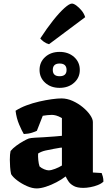

<svg xmlns="http://www.w3.org/2000/svg" viewBox="-20 -1050 614 1073"><path d="M185 3Q160 3 130.5 -10Q101 -23 76.5 -41.5Q52 -60 42 -77Q38 -95 36.5 -117.5Q35 -140 35 -157Q35 -173 36 -185.5Q37 -198 39 -206Q51 -221 71.5 -236Q92 -251 112 -262Q132 -273 141 -276Q151 -279 175.5 -280.5Q200 -282 223 -283Q258 -285 287 -287.5Q316 -290 326 -291V-390Q307 -401 293.5 -404.5Q280 -408 270 -408Q261 -408 244.5 -406.5Q228 -405 219 -403L186 -319Q179 -315 159 -308.5Q139 -302 113 -301Q103 -317 87.5 -353Q72 -389 67 -431Q93 -448 127.5 -461Q162 -474 199 -482.5Q236 -491 269 -495.5Q302 -500 323 -500Q355 -500 386 -486Q417 -472 442.5 -451Q468 -430 483.5 -407.5Q499 -385 499 -368V-86L548 -83Q551 -76 554.5 -63.5Q558 -51 558 -35Q547 -24 527 -16Q507 -8 485 -4Q463 0 446 0Q412 0 392.5 -10.5Q373 -21 363 -36Q353 -51 347 -64Q325 -47 295.5 -31.5Q266 -16 236.5 -6.5Q207 3 185 3ZM252 -98Q266 -98 288 -106.5Q310 -115 326 -125V-225Q316 -225 306 -222.5Q296 -220 280 -218Q256 -214 233 -208.5Q210 -203 193 -192Q192 -176 194 -155.5Q196 -135 201 -120Q212 -110 227 -104Q242 -98 252 -98ZM313 -559Q264 -559 232.5 -587.5Q201 -616 201 -659Q201 -703 232.5 -731.5Q264 -760 313 -760Q362 -760 394 -731.5Q426 -703 426 -659Q426 -616 394 -587.5Q362 -559 313 -559ZM313 -624Q352 -624 352 -659Q352 -695 313 -695Q275 -695 275 -659Q275 -624 313 -624ZM254 -803Q238 -807 224.5 -817Q211 -827 205 -835Q242 -892 277 -936Q312 -980 340 -1005Q368 -1030 382 -1030Q392 -1030 407 -1019Q422 -1008 436 -991Q450 -974 456 -954Z"/></svg>

Font: Texturina Black
Style: Regular
Weight: 900
Designer: Guillermo Torres Carreño
Foundry: Omnibus-Type
Version: Version 1.002; ttfautohint (v1.8.3)